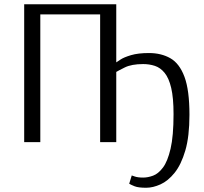

<svg xmlns="http://www.w3.org/2000/svg" viewBox="-20 -670 960 905"><path d="M669 215Q632 215 614.5 208Q597 201 589 196L601 157Q601 157 615.5 162Q630 167 655 167Q677 167 701.5 158Q726 149 748 120Q770 91 784 31Q798 -29 798 -132Q798 -209 787 -255.5Q776 -302 756 -326.5Q736 -351 710 -359.5Q684 -368 655 -368Q600 -368 568 -352Q536 -336 528 -331V0H452V-602H170V0H94V-650H528V-376Q531 -378 547.5 -389Q564 -400 597.5 -410Q631 -420 682 -420Q740 -420 783 -395.5Q826 -371 849.5 -308Q873 -245 873 -129Q873 -27 853.5 39.5Q834 106 803 144.5Q772 183 736.5 199Q701 215 669 215Z"/></svg>

Font: Arsenal SC
Style: Regular
Weight: 400
Designer: Andrij Shevchenko
Foundry: Stairsfor
Version: Version 2.001; ttfautohint (v1.8.4.7-5d5b)